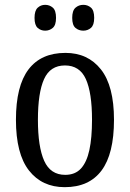

<svg xmlns="http://www.w3.org/2000/svg" viewBox="-20 -765 538 795"><path d="M248 10Q154 10 100 -59Q46 -128 46 -269Q46 -409 98 -477.5Q150 -546 251 -546Q344 -546 398 -477.5Q452 -409 452 -269Q452 -128 400.5 -59Q349 10 248 10ZM250 -41Q291 -41 315 -67Q339 -93 350 -143.5Q361 -194 361 -269Q361 -381 335.5 -437.5Q310 -494 249 -494Q188 -494 162.5 -437.5Q137 -381 137 -269Q137 -157 163 -99Q189 -41 250 -41ZM325 -638Q306 -638 292.5 -649.5Q279 -661 279 -691Q279 -721 292.5 -733Q306 -745 325 -745Q343 -745 356.5 -733.5Q370 -722 370 -691Q370 -661 356.5 -649.5Q343 -638 325 -638ZM167 -638Q149 -638 136 -649.5Q123 -661 123 -691Q123 -721 136 -733Q149 -745 167 -745Q185 -745 198.5 -733.5Q212 -722 212 -691Q212 -661 198.5 -649.5Q185 -638 167 -638Z"/></svg>

Font: Noto Serif Condensed
Style: Regular
Weight: 400
Width: 3
Designer: Monotype Design Team
Foundry: Monotype Imaging Inc.
Version: Version 2.015